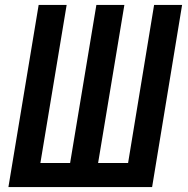

<svg xmlns="http://www.w3.org/2000/svg" viewBox="-20 -755 760 775"><path d="M14 0H594L715 -735H602L497 -97H376L482 -735H369L263 -97H143L249 -735H136Z"/></svg>

Font: Iosevka Sparkle SmBdObl
Style: Regular
Weight: 600
Italic angle: -9°
Designer: Belleve Invis
Foundry: Belleve Invis
Version: Version 4.5.0; ttfautohint (v1.8.3)